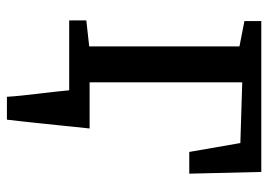

<svg xmlns="http://www.w3.org/2000/svg" viewBox="-130 -465 775 555"><g transform="rotate(90 257.5 -187.5)"><path d="M259.8 180Q258.6 159.8 256.1 136.2Q253.6 112.6 250.7 88.4Q247.8 64.1 245.2 41.4Q242.6 18.7 241 0L210.1 -59H351.4Q349.3 -39 346.7 -14.9Q344.2 9.2 341.6 35.1Q339.1 61 336.2 86.8Q333.4 112.6 330.9 136.5Q328.3 160.4 325.9 180ZM40.9 -555.3H477L482 -347.1H419.2L393.5 -494.8L218 -500.2V-57.9L334.9 -49.5V0H38.9V-49.5L114.2 -57.9V-492.2L40.9 -506.5Z"/></g></svg>

Font: Merriweather 7pt Light
Style: Regular
Weight: 300
Designer: Eben Sorkin
Foundry: Eben Sorkin
Version: Version 2.200;gftools[0.9.31]